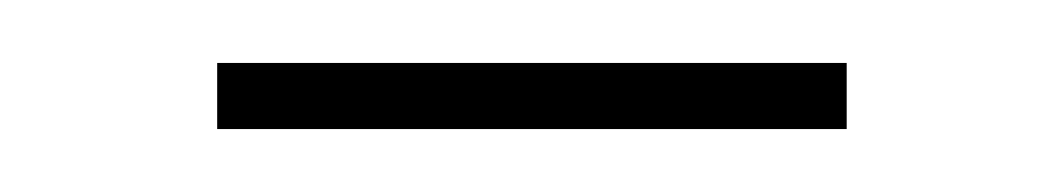

<svg xmlns="http://www.w3.org/2000/svg" viewBox="-20 -284 338 61"><path d="M49 -243V-264H249V-243Z"/></svg>

Font: Alumni Sans Thin
Style: Regular
Weight: 100
Designer: Robert E. Leuschke
Foundry: Robert E. Leuschke
Version: Version 1.018